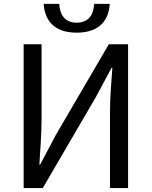

<svg xmlns="http://www.w3.org/2000/svg" viewBox="-20 -959 773 979"><path d="M100.6 0H198.1L469.1 -464.5L548.9 -613.5H552.9C547.5 -539.6 540.8 -462 540.8 -384.9V0H633.1V-733.4H534.9L263.9 -269.3L184.8 -119.9H180.8C185.2 -193.4 191.9 -276 191.9 -352.2V-733.4H100.6ZM371 -792.4C494.6 -792.4 535 -864.1 539.6 -939.4H460.1C457.8 -887.1 434 -843.4 371 -843.4C308 -843.4 284.9 -887.1 281.9 -939.4H202.5C207.7 -864.1 247.4 -792.4 371 -792.4Z"/></svg>

Font: Source Han Sans JP VF
Style: Regular
Weight: 250
Designer: Ryoko NISHIZUKA 西塚涼子 (kana, bopomofo & ideographs); Paul D. Hunt (Latin, Greek & Cyrillic); Sandoll Communications 산돌커뮤니
Foundry: Adobe
Version: Version 2.004;hotconv 1.0.118;makeotfexe 2.5.65603